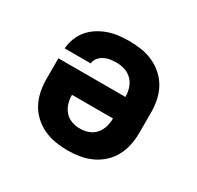

<svg xmlns="http://www.w3.org/2000/svg" viewBox="-121 -669 842 819"><g transform="rotate(30 300.0 -260.0)"><path d="M300 8Q270 8 240 3Q210 -2 183 -14.5Q156 -27 133.5 -47.5Q111 -68 97 -94.5Q83 -121 77 -150.5Q71 -180 71 -210V-313H401Q401 -335 394.5 -355.5Q388 -376 373.5 -391.5Q359 -407 338.5 -414Q318 -421 297 -421Q282 -421 266.5 -419Q251 -417 237 -410Q223 -403 213 -391Q203 -379 201 -363H73Q75 -389 84.5 -413.5Q94 -438 110.5 -457.5Q127 -477 149 -491Q171 -505 195.5 -513.5Q220 -522 245.5 -525Q271 -528 297 -528Q327 -528 357 -523.5Q387 -519 414.5 -506.5Q442 -494 465 -473.5Q488 -453 502.5 -426.5Q517 -400 523 -370Q529 -340 529 -310V-210Q529 -180 523 -150.5Q517 -121 503 -94.5Q489 -68 466.5 -47.5Q444 -27 417 -14.5Q390 -2 360 3Q330 8 300 8ZM300 -99Q321 -99 341 -106Q361 -113 375 -129Q389 -145 395 -165.5Q401 -186 401 -207H199Q199 -186 205 -165.5Q211 -145 225 -129Q239 -113 259 -106Q279 -99 300 -99Z"/></g></svg>

Font: Iosevka SS04 XBd Ex
Style: Regular
Weight: 800
Width: 7
Monospace: yes
Designer: Belleve Invis
Foundry: Belleve Invis
Version: Version 19.0.0; ttfautohint (v1.8.4)